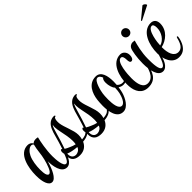

<svg xmlns="http://www.w3.org/2000/svg" viewBox="47 -1305 1995 1995"><g transform="rotate(-45 1045.0 -307.0)"><path d="M309 5C369 5 404 -82 408 -135V-139C408 -148 406 -151 403 -151C400 -151 396 -147 395 -142C387 -113 377 -86 367 -67C352 -38 340 -29 329 -29H328C290 -29 282 -134 282 -184V-188C282 -278 303 -385 315 -431C304 -434 294 -435 286 -435C263 -435 247 -427 238 -417C228 -438 206 -450 181 -450C51 -450 19 -274 19 -168V-158C19 -72 42 4 91 4H92C143 4 186 -92 211 -182C211 -118 227 5 309 5ZM126 -78C112 -78 98 -94 95 -134C94 -147 93 -162 93 -177C93 -234 102 -302 124 -349C141 -386 175 -421 205 -421C215 -421 224 -417 232 -408C215 -347 215 -282 199 -221C183 -159 157 -78 126 -78Z M493 11C558 11 596 -24 615 -67C667 -70 708 -89 723 -119C724 -121 725 -124 725 -126C725 -132 721 -136 717 -136C715 -136 713 -135 712 -133C704 -120 694 -109 675 -101C660 -95 642 -92 623 -91C629 -110 631 -130 631 -148V-153C631 -221 582 -311 574 -378C573 -385 573 -393 573 -400C573 -428 579 -454 594 -455C599 -455 601 -458 601 -462C601 -465 599 -468 593 -469C590 -469 586 -470 583 -470C564 -470 542 -463 527 -453C482 -423 465 -360 452 -312C440 -270 425 -214 408 -165C405 -169 401 -172 400 -172H399C388 -172 383 -158 383 -142C383 -131 385 -119 389 -112C387 -101 387 -90 387 -87C387 -13 433 11 493 11ZM541 -102C518 -107 497 -115 480 -123C461 -131 441 -140 426 -150C447 -209 466 -271 482 -328C490 -357 505 -410 515 -411C513 -402 512 -392 512 -382C512 -340 528 -288 538 -226C542 -200 545 -174 545 -149C545 -133 544 -117 541 -102ZM466 -22C433 -22 410 -45 410 -85C410 -88 411 -92 411 -96C438 -83 484 -74 533 -70C533 -69 532 -68 532 -67C521 -38 494 -24 470 -22Z M808 11C873 11 911 -24 930 -67C982 -70 1023 -89 1038 -119C1039 -121 1040 -124 1040 -126C1040 -132 1036 -136 1032 -136C1030 -136 1028 -135 1027 -133C1019 -120 1009 -109 990 -101C975 -95 957 -92 938 -91C944 -110 946 -130 946 -148V-153C946 -221 897 -311 889 -378C888 -385 888 -393 888 -400C888 -428 894 -454 909 -455C914 -455 916 -458 916 -462C916 -465 914 -468 908 -469C905 -469 901 -470 898 -470C879 -470 857 -463 842 -453C797 -423 780 -360 767 -312C755 -270 740 -214 723 -165C720 -169 716 -172 715 -172H714C703 -172 698 -158 698 -142C698 -131 700 -119 704 -112C702 -101 702 -90 702 -87C702 -13 748 11 808 11ZM856 -102C833 -107 812 -115 795 -123C776 -131 756 -140 741 -150C762 -209 781 -271 797 -328C805 -357 820 -410 830 -411C828 -402 827 -392 827 -382C827 -340 843 -288 853 -226C857 -200 860 -174 860 -149C860 -133 859 -117 856 -102ZM781 -22C748 -22 725 -45 725 -85C725 -88 726 -92 726 -96C753 -83 799 -74 848 -70C848 -69 847 -68 847 -67C836 -38 809 -24 785 -22Z M1131 10C1200 10 1246 -79 1263 -142C1267 -158 1272 -180 1275 -206C1292 -194 1312 -188 1332 -188C1356 -188 1381 -197 1402 -217C1405 -219 1407 -225 1407 -229C1407 -232 1406 -234 1403 -234C1400 -234 1397 -233 1392 -229C1374 -215 1356 -209 1339 -209C1316 -209 1295 -219 1279 -237C1280 -253 1281 -269 1281 -285C1281 -370 1261 -454 1186 -454C1078 -454 1037 -353 1027 -270C1025 -249 1022 -219 1022 -186C1022 -98 1041 10 1131 10ZM1164 -45C1118 -45 1108 -125 1108 -193C1108 -229 1111 -261 1113 -276C1116 -302 1144 -432 1189 -432C1213 -432 1225 -410 1233 -390C1219 -383 1213 -360 1213 -334C1213 -295 1227 -246 1246 -230C1245 -197 1242 -174 1238 -155C1229 -118 1205 -45 1164 -45Z M1495 15C1609 15 1638 -69 1658 -167C1659 -174 1660 -180 1660 -184C1660 -195 1657 -201 1653 -201C1650 -201 1647 -197 1645 -189C1633 -135 1611 -19 1522 -19C1453 -19 1436 -94 1436 -176V-180C1436 -230 1446 -407 1508 -407C1530 -407 1537 -379 1537 -353C1537 -318 1544 -302 1561 -302C1579 -302 1595 -321 1595 -362C1595 -400 1568 -436 1528 -436C1400 -436 1358 -278 1358 -168C1358 -157 1358 -147 1359 -137C1365 -57 1402 15 1495 15Z M1728 -506C1755 -506 1776 -527 1776 -554C1776 -580 1755 -602 1728 -602C1702 -602 1680 -580 1680 -554C1680 -527 1702 -506 1728 -506ZM1721 5C1781 5 1816 -82 1820 -135V-139C1820 -148 1818 -151 1815 -151C1812 -151 1808 -147 1807 -142C1799 -113 1789 -86 1779 -67C1764 -38 1752 -29 1741 -29H1740C1702 -29 1699 -127 1699 -197C1699 -297 1724 -384 1737 -431C1728 -433 1719 -434 1711 -434C1680 -434 1663 -417 1655 -401C1642 -375 1627 -289 1627 -203C1627 -99 1649 5 1721 5Z M1937 -523C1938 -523 1938 -524 1939 -524L2087 -599C2089 -599 2090 -601 2090 -604C2090 -614 2070 -633 2056 -633C2053 -633 2051 -632 2049 -630L1929 -531C1928 -531 1928 -531 1928 -530C1928 -527 1933 -523 1937 -523ZM1942 19C1994 19 2027 -3 2053 -45C2066 -67 2080 -101 2084 -137C2085 -146 2081 -150 2076 -150C2073 -150 2069 -144 2068 -139C2052 -72 2027 -24 1975 -24C1910 -24 1887 -97 1887 -179V-184C1966 -202 2050 -267 2050 -368C2050 -417 2024 -443 1982 -443C1861 -443 1808 -297 1808 -169C1808 -85 1846 19 1942 19ZM1888 -207V-208C1888 -244 1908 -414 1969 -414C1989 -414 1995 -388 1995 -364V-359C1995 -293 1951 -223 1888 -207Z"/></g></svg>

Font: Style Script
Style: Regular
Weight: 400
Designer: Robert E. Leuschke
Foundry: Robert E. Leuschke
Version: Version 1.010